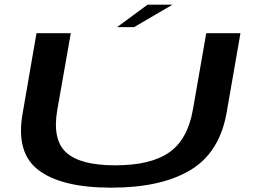

<svg xmlns="http://www.w3.org/2000/svg" viewBox="-20 -820 1127 842"><path d="M468 3Q685 3 813.5 -73.2Q942 -149.5 973.5 -324L1034.5 -674.5H884.5L826 -339.5Q803 -208 721.8 -151.5Q640.5 -95 485.5 -95Q331 -95 269.8 -151.8Q208.5 -208.5 231.5 -339.5L290.5 -674.5H140L79.5 -324Q48 -149.5 149.8 -73.2Q251.5 3 468 3ZM493.5 -701H568L736.5 -799.5H627Z"/></svg>

Font: Anybody ExtraExpanded Medium
Style: Italic
Weight: 500
Width: 8
Italic angle: -10°
Version: Version 1.113;gftools[0.9.25]